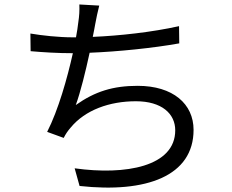

<svg xmlns="http://www.w3.org/2000/svg" viewBox="-20 -805 1040 859"><path d="M781 -688C660 -661 514 -645 395 -640C400 -662 403 -682 406 -697C411 -723 417 -754 424 -780L335 -785C336 -758 335 -735 330 -703C328 -686 325 -664 320 -638H304C244 -638 168 -646 116 -655L117 -576C174 -571 238 -567 305 -567H306C281 -455 241 -313 191 -215L265 -188C274 -206 283 -219 296 -234C361 -313 470 -352 588 -352C704 -352 764 -296 764 -222C764 -60 542 -20 314 -52L336 27C636 60 846 -18 846 -224C846 -340 754 -421 596 -421C486 -421 405 -396 319 -335C340 -392 363 -486 381 -569C508 -574 666 -590 782 -611Z"/></svg>

Font: Noto Sans Mono CJK SC Regular
Style: Regular
Weight: 400
Designer: Ryoko NISHIZUKA (kana & ideographs); Paul D. Hunt (Latin, Greek & Cyrillic); Wenlong ZHANG (bopomofo); Sandoll Communica
Foundry: Adobe Systems Incorporated
Version: Version 1.005;PS 1.005;hotconv 1.0.96;makeotf.lib2.5.65012